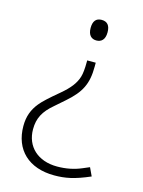

<svg xmlns="http://www.w3.org/2000/svg" viewBox="-112 -607 646 867"><g transform="rotate(15 210.5 -174.0)"><path d="M214.8 -493.2C214.8 -458.5 231.9 -444.8 253.9 -444.8C276.9 -444.8 293.9 -458.5 293.9 -493.2C293.9 -524.9 280.8 -541 253.9 -541C228 -541 214.8 -524.9 214.8 -493.2ZM237.8 -347.2V-339.8C237.8 -308.1 235.4 -284.7 230.5 -269C220.7 -237.3 199.7 -209.5 158.2 -174.8C114.7 -138.7 86.9 -112.8 74.7 -97.2C49.3 -65.9 36.1 -32.2 36.1 13.2C36.1 124 108.4 192.9 228 192.9C278.8 192.9 320.8 185.1 393.1 153.8L375 115.2L343.8 128.4C308.6 143.6 270.5 150.9 230 150.9C139.6 150.9 82 96.7 82 16.1C82 -35.2 100.6 -70.8 147.9 -110.4L191.9 -148.9C254.9 -204.1 277.8 -247.6 277.8 -329.1V-347.2Z"/></g></svg>

Font: Open Sans 300
Style: Regular
Weight: 300
Foundry: Ascender Corporation
Version: Version 1.100;PS 001.100;hotconv 1.0.88;makeotf.lib2.5.64775